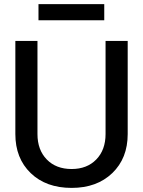

<svg xmlns="http://www.w3.org/2000/svg" viewBox="-20 -896 690 928"><path d="M166 -797.9V-876H483.9V-797.9ZM326.2 12.2Q202.6 12.2 128.4 -59.3Q54.2 -130.9 54.2 -248V-698.2H161.1V-248Q161.1 -171.4 206.1 -125.2Q251 -79.1 326.2 -79.1Q400.4 -79.1 445.3 -125.2Q490.2 -171.4 490.2 -248V-698.2H597.2V-248Q597.2 -130.9 522.7 -59.3Q448.2 12.2 326.2 12.2Z"/></svg>

Font: Azeret Mono
Style: Regular
Weight: 400
Designer: Martin Vácha
Foundry: Displaay
Version: Version 1.002